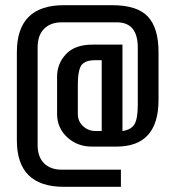

<svg xmlns="http://www.w3.org/2000/svg" viewBox="-20 -720 676 740"><path d="M452 -548V-215Q486 -220 498.5 -241.5Q511 -263 511 -315V-537Q511 -634 430 -634H218Q175 -634 150 -609Q125 -584 125 -537V-162Q125 -115 150 -90.5Q175 -66 218 -66H446V0H226Q45 0 45 -179V-519Q45 -700 226 -700H412Q509 -700 550 -656Q591 -612 591 -519V-335Q591 -155 429 -155H334Q278 -155 239 -191Q200 -227 200 -281V-424Q200 -475 234.5 -511.5Q269 -548 336 -548ZM372 -488H347Q300 -488 289 -460Q280 -438 280 -395V-280Q280 -253 300 -234Q320 -215 348 -215H372Z"/></svg>

Font: Homenaje
Style: Regular
Weight: 400
Version: Version 1.002